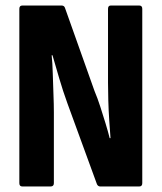

<svg xmlns="http://www.w3.org/2000/svg" viewBox="-20 -675 585 695"><path d="M61 0Q50 0 50 -12V-643Q50 -655 61 -655H203Q212 -655 215 -647L322 -346Q333 -320 343 -289Q353 -258 362 -228.5Q371 -199 377 -175H380Q378 -202 375.5 -238.5Q373 -275 372 -312.5Q371 -350 371 -376V-643Q371 -655 381 -655H484Q495 -655 495 -643V-12Q495 0 484 0H343Q335 0 331 -8L224 -301Q208 -345 194.5 -391Q181 -437 170 -475H167Q170 -447 171 -409Q172 -371 173.5 -334Q175 -297 175 -268V-12Q175 0 163 0Z"/></svg>

Font: Sofia Sans Condensed ExtraBold
Style: Regular
Weight: 800
Designer: Botio Nikoltchev, Ani Petrova
Foundry: lettersoup
Version: Version 4.101